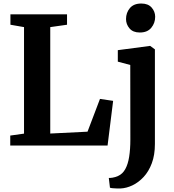

<svg xmlns="http://www.w3.org/2000/svg" viewBox="-20 -824 984 1087"><path d="M38 0V-56.5L116 -67.5V-670.5L39 -684V-743H359.5V-684L264.5 -670.5V-68L475.5 -78.5L546 -264L620.5 -253L589 0ZM662.5 243Q651.5 243 639 242.8Q626.5 242.5 616.5 241.5Q606.5 240.5 602.5 238.5L596 183.5Q603 184 617.5 181.8Q632 179.5 648 172.5Q674 161 689.2 133.5Q704.5 106 711.2 63.8Q718 21.5 718 -35L717.5 -456L647 -475V-540L827 -564H830.5L857 -544.5V-9Q857 53.5 839.5 100.2Q822 147 792.8 178.2Q763.5 209.5 729.5 225.5Q695.5 241.5 662.5 243ZM771 -640Q733 -640 713.2 -663.2Q693.5 -686.5 693.5 -716Q693.5 -752 715.2 -778Q737 -804 779.5 -804H780.5Q818.5 -804 838.5 -781.2Q858.5 -758.5 858.5 -729Q858.5 -693.5 836.5 -666.8Q814.5 -640 772 -640Z"/></svg>

Font: Merriweather 28pt
Style: Bold
Weight: 700
Version: Version 2.100